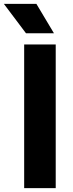

<svg xmlns="http://www.w3.org/2000/svg" viewBox="-58 -969 374 989"><path d="M66.5 0V-740H229V0ZM76 -797.5 -38 -949H129.5L220 -797.5Z"/></svg>

Font: Encode Sans Condensed Thin
Style: Bold
Weight: 700
Version: Version 3.002